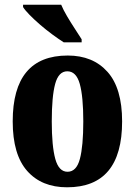

<svg xmlns="http://www.w3.org/2000/svg" viewBox="-20 -786 573 816"><path d="M265 10Q157 10 95.5 -59.5Q34 -129 34 -270Q34 -550 268 -550Q375 -550 437 -480.5Q499 -411 499 -270Q499 10 265 10ZM267 -56Q305 -56 319.5 -110.5Q334 -165 334 -270Q334 -376 319 -429.5Q304 -483 266 -483Q229 -483 214.5 -429.5Q200 -376 200 -270Q200 -165 215 -110.5Q230 -56 267 -56ZM251 -606Q229 -620 202.5 -639.5Q176 -659 150.5 -681Q125 -703 105.5 -723Q86 -743 78 -756V-766H240Q249 -744 265 -717Q281 -690 298 -664Q315 -638 327 -619V-606Z"/></svg>

Font: Noto Serif Tamil ExtraCondensed Black
Style: Italic
Weight: 900
Width: 2
Italic angle: -12°
Designer: Indian Type Foundry, Tom Grace, and the Monotype Design Team
Foundry: Monotype Imaging Inc.
Version: Version 2.003; ttfautohint (v1.8.4.7-5d5b)